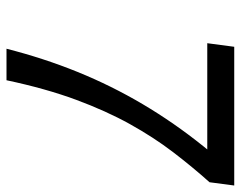

<svg xmlns="http://www.w3.org/2000/svg" viewBox="-95 -646 741 591"><g transform="rotate(90 275.5 -350.5)"><path d="M130 0Q159 -114 201.2 -218.2Q243.5 -322.5 300.5 -419Q357.5 -515.5 431 -607L440 -618H427H113L124 -701H551L541 -625Q494 -572.5 448.5 -513Q403 -453.5 362.2 -380.2Q321.5 -307 287 -213.8Q252.5 -120.5 227 0Z"/></g></svg>

Font: Expletus Sans
Style: Italic
Weight: 400
Italic angle: -7°
Designer: Jasper de Waard
Foundry: Designtown
Version: Version 7.500